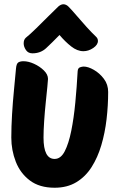

<svg xmlns="http://www.w3.org/2000/svg" viewBox="-20 -866 549 900"><path d="M236 14Q165 14 120 -20Q75 -54 54 -108Q33 -162 33 -221Q33 -272 36.5 -330Q40 -388 45.5 -444Q51 -500 55 -545Q57 -568 66 -573.5Q75 -579 90 -579Q113 -579 139.5 -567Q166 -555 185.5 -536Q205 -517 205 -496Q205 -490 202 -459.5Q199 -429 194.5 -386Q190 -343 187 -298.5Q184 -254 184 -221Q184 -121 236 -121Q265 -121 283.5 -157Q302 -193 314 -252.5Q326 -312 333 -385Q340 -458 344 -532Q345 -547 355 -550.5Q365 -554 372 -554Q393 -554 420 -538.5Q447 -523 467 -496.5Q487 -470 487 -435Q487 -371 479.5 -307Q472 -243 455 -185.5Q438 -128 409.5 -83Q381 -38 338 -12Q295 14 236 14ZM132 -616Q112 -616 101.5 -631.5Q91 -647 91 -663Q91 -680 101 -689Q122 -706 150.5 -734Q179 -762 207.5 -790.5Q236 -819 254 -836Q266 -846 277 -846Q290 -846 301 -835Q316 -820 338.5 -793.5Q361 -767 385.5 -740Q410 -713 430 -694Q439 -686 439 -674Q439 -656 417 -641Q395 -626 371 -626Q342 -626 313.5 -648.5Q285 -671 259 -702Q222 -664 196 -640Q170 -616 132 -616Z"/></svg>

Font: Protest Riot
Style: Regular
Weight: 400
Designer: Octavio Pardo
Foundry: Ashler Design
Version: Version 2.005; ttfautohint (v1.8.4.7-5d5b)